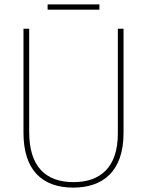

<svg xmlns="http://www.w3.org/2000/svg" viewBox="-20 -845 669 875"><path d="M433 -825H197V-801H433ZM543 -239V-714H517V-236C517 -81 436 -15 315 -15C187 -15 113 -87 113 -243V-714H87V-240C87 -73 169 10 314 10C447 10 543 -62 543 -239Z"/></svg>

Font: Noto Sans Hebrew SemiCondensed Thin
Style: Regular
Weight: 100
Width: 4
Designer: Monotype Design Team
Foundry: Monotype Imaging Inc.
Version: Version 2.004